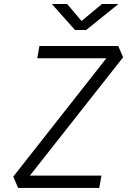

<svg xmlns="http://www.w3.org/2000/svg" viewBox="-20 -918 626 938"><path d="M68.4 0H464.8L475.6 -60.1H126L581.5 -638.2L557.6 -693.4H172.4L162.1 -633.3H499.5L44.9 -55.2ZM346.2 -771.5H400.9L558.6 -898.4H478L378.4 -815.4L308.1 -898.4H233.4Z"/></svg>

Font: Cascadia Mono NF Light
Style: Italic
Weight: 300
Italic angle: -10°
Monospace: yes
Designer: Aaron Bell
Foundry: Saja Typeworks
Version: Version 2404.023